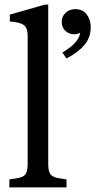

<svg xmlns="http://www.w3.org/2000/svg" viewBox="-20 -820 417 840"><path d="M271 -564 253 -590Q296 -616 314.5 -640Q333 -664 333 -698L358 -725Q358 -701 342.5 -685.5Q327 -670 304 -670Q282 -670 266 -685Q250 -700 250 -724Q250 -748 267 -764Q284 -780 309 -780Q343 -780 360 -756Q377 -732 377 -702Q377 -656 349.5 -623.5Q322 -591 271 -564ZM21 0V-35L47 -39Q80 -43 90.5 -56.5Q101 -70 101 -101V-664Q101 -699 83.5 -711Q66 -723 23 -726V-756L177 -800H191V-101Q191 -70 201.5 -56.5Q212 -43 246 -39L271 -35V0Z"/></svg>

Font: Hedvig Letters Serif 18pt
Style: Regular
Weight: 400
Designer: Alexander Örn & Tor Weibull
Foundry: Kanon Foundry
Version: Version 1.000